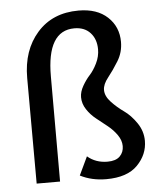

<svg xmlns="http://www.w3.org/2000/svg" viewBox="-52 -756 681 809"><g transform="rotate(-5 288.5 -352.0)"><path d="M365 7Q304 7 255 -18L292 -96Q327 -66 377 -66Q412 -66 429 -83Q446 -100 446 -126Q446 -150 430 -173Q414 -196 391 -214.5Q368 -233 344.5 -251.5Q321 -270 305 -294.5Q289 -319 289 -346Q289 -369 303 -393.5Q317 -418 333.5 -436Q350 -454 364 -482.5Q378 -511 378 -541Q378 -584 353.5 -611Q329 -638 286 -638Q170 -638 170 -445V0H71L70 -447Q70 -564 135 -637.5Q200 -711 310 -711Q388 -711 432.5 -669.5Q477 -628 477 -564Q477 -520 454.5 -483.5Q432 -447 410 -419.5Q388 -392 388 -368Q388 -342 412 -316.5Q436 -291 464.5 -271Q493 -251 517 -216Q541 -181 541 -140Q541 -82 497.5 -37.5Q454 7 365 7Z"/></g></svg>

Font: EauTestText Semibold
Style: Regular
Weight: 600
Designer: Christian Thalmann (Catharsis Fonts)
Version: Version 0.001;PS 000.001;hotconv 1.0.88;makeotf.lib2.5.64775